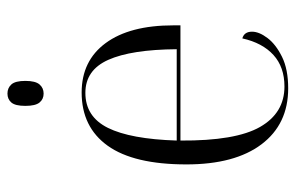

<svg xmlns="http://www.w3.org/2000/svg" viewBox="-159 -624 793 515"><g transform="rotate(-90 237.5 -366.5)"><path d="M258 10Q162 10 108 -61.5Q54 -133 54 -263Q54 -404 104 -474Q154 -544 247 -544Q332 -544 379.5 -479.5Q427 -415 427 -298V-279H118Q117 -131 154.5 -65.5Q192 0 263 0Q315 0 347.5 -29.5Q380 -59 392 -113Q410 -108 410 -87Q410 -68 393 -45.5Q376 -23 342.5 -6.5Q309 10 258 10ZM363 -289Q362 -411 334.5 -472.5Q307 -534 246 -534Q182 -534 152 -473.5Q122 -413 118 -289ZM244 -646Q229 -646 220 -657Q211 -668 211 -695Q211 -722 220 -732.5Q229 -743 244 -743Q259 -743 268.5 -732.5Q278 -722 278 -695Q278 -668 268.5 -657Q259 -646 244 -646Z"/></g></svg>

Font: Noto Serif Display SemiCondensed Light
Style: Regular
Weight: 300
Width: 4
Designer: Monotype Design Team
Foundry: Monotype Imaging Inc.
Version: Version 2.009